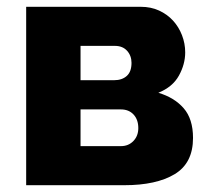

<svg xmlns="http://www.w3.org/2000/svg" viewBox="-20 -545 614 565"><path d="M394 -525Q424 -525 448 -514Q472 -503 489 -484.5Q506 -466 515.5 -441.5Q525 -417 525 -391Q525 -356 506.5 -322.5Q488 -289 446 -272Q493 -258 520.5 -226.5Q548 -195 548 -139Q548 -65 494 -32.5Q440 0 346 0H57V-525ZM316 -309Q339 -309 353 -321.5Q367 -334 367 -360Q367 -381 354 -395.5Q341 -410 318 -410H217V-309ZM336 -115Q358 -115 372.5 -130Q387 -145 387 -168Q387 -193 373 -208Q359 -223 336 -223H217V-115Z"/></svg>

Font: Boldmen
Style: Bold
Weight: 700
Designer: Matt McInerney, Pablo Impallari, Rodrigo Fuenzalida
Foundry: LIVING CONCEPT
Version: Version 1.000